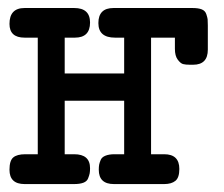

<svg xmlns="http://www.w3.org/2000/svg" viewBox="-20 -464 565 484"><path d="M3.9 -36.1Q3.9 -59.1 13.4 -67.1Q22.9 -75.2 43.9 -75.2H75.2V-369.1H42Q3.9 -369.1 3.9 -403.8Q3.9 -443.8 42 -443.8H167Q207 -443.8 207 -407.2Q207 -369.1 168.9 -369.1H143.1V-278.8H293V-369.1H270Q228 -369.1 228 -405.8Q228 -443.8 266.1 -443.8H464.8Q480 -443.8 488.5 -440.4Q497.1 -437 500 -428.5Q502.9 -419.9 503.4 -415.5Q503.9 -411.1 503.9 -399.9V-338.9Q503.9 -300.8 466.8 -300.8H459Q447.8 -300.8 441.4 -302.5Q435.1 -304.2 428 -313.7Q420.9 -323.2 420.9 -340.8V-369.1H360.8V-75.2H394Q432.1 -75.2 432.1 -38.1Q432.1 -16.1 422.1 -8.1Q412.1 0 394 0H267.1Q229 0 229 -36.1Q229 -43.9 230 -49.1Q231 -54.2 233.9 -61Q236.8 -67.9 245.8 -71.5Q254.9 -75.2 269 -75.2H293V-210H143.1V-75.2H167Q207 -75.2 207 -40Q207 -32.2 206.1 -27.1Q205.1 -22 202.1 -14.4Q199.2 -6.8 190.2 -3.4Q181.2 0 167 0H42Q3.9 0 3.9 -36.1Z"/></svg>

Font: CMU Typewriter Text
Style: Bold
Weight: 700
Version: Version 0.7.0